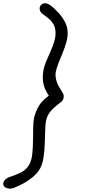

<svg xmlns="http://www.w3.org/2000/svg" viewBox="-80 -792 540 1172"><path d="M308 -195Q306 -180 294.5 -171Q283 -162 268 -150Q241 -129 225.5 -108.5Q210 -88 203 -63Q197 -41 196 -2Q195 37 193.5 81Q192 125 186 166Q180 207 166 234Q150 264 121 288Q92 312 61 328.5Q30 345 7 354Q-15 363 -35.5 357Q-56 351 -60 335Q-62 320 -51 307.5Q-40 295 -23 289Q13 278 47.5 261Q82 244 100 210Q113 185 117 147.5Q121 110 121.5 68Q122 26 122.5 -11.5Q123 -49 128 -73Q138 -113 156.5 -144.5Q175 -176 218 -208Q190 -250 184 -286Q178 -322 185 -362Q189 -386 201 -415Q213 -444 227 -475Q241 -506 250.5 -536.5Q260 -567 259 -594Q258 -624 246.5 -643.5Q235 -663 217.5 -678Q200 -693 180 -707Q165 -718 162.5 -734.5Q160 -751 171 -762Q183 -775 201 -771.5Q219 -768 234 -755Q252 -740 274.5 -716.5Q297 -693 314 -662.5Q331 -632 333 -597Q334 -567 325 -534.5Q316 -502 302.5 -469.5Q289 -437 277 -407Q265 -377 260 -351Q257 -327 263.5 -302Q270 -277 287 -251Q297 -236 304 -223.5Q311 -211 308 -195Z"/></svg>

Font: Edu QLD Beginner Medium
Style: Regular
Weight: 500
Designer: Tina and Corey Anderson
Foundry: Google for Education
Version: Version 1.003